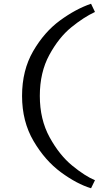

<svg xmlns="http://www.w3.org/2000/svg" viewBox="-20 -856 528 1027"><path d="M98 -343Q98 -480 157.5 -582.5Q217 -685 301 -746.5Q385 -808 467 -836L488 -792Q428 -764 361.5 -710Q295 -656 244 -562.5Q193 -469 193 -343Q193 -217 245.5 -121.5Q298 -26 366.5 30Q435 86 488 108L467 151Q391 128 306 65.5Q221 3 159.5 -101.5Q98 -206 98 -343Z"/></svg>

Font: BioRhyme Expanded
Style: Regular
Weight: 400
Width: 7
Designer: Aoife Mooney
Foundry: Aoife Mooney Type
Version: Version 1.000